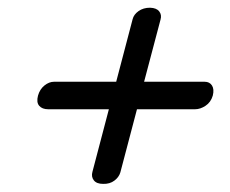

<svg xmlns="http://www.w3.org/2000/svg" viewBox="-20 -584 582 485"><path d="M240.5 -119.5Q224 -119.5 217 -128.5Q210 -137.5 213.5 -150L255 -308H102Q86.5 -308 79 -316.8Q71.5 -325.5 76 -342.5Q80.5 -358.5 92.2 -368Q104 -377.5 116.5 -377.5H273.5L315 -535.5Q318 -547.5 330 -556Q342 -564.5 359 -564.5Q375.5 -564 382.2 -555.2Q389 -546.5 385.5 -534.5L344 -377.5H497Q509.5 -377.5 515.5 -368Q521.5 -358.5 517.5 -342.5Q512.5 -325.5 499.2 -316.8Q486 -308 472.5 -308H326L284 -148.5Q280.5 -136.5 269 -127.8Q257.5 -119 240.5 -119.5Z"/></svg>

Font: Fraunces 72pt Soft
Style: Bold Italic
Weight: 700
Italic angle: -16°
Version: Version 1.000;[b76b70a41]